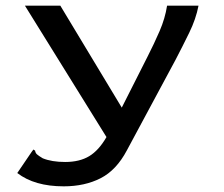

<svg xmlns="http://www.w3.org/2000/svg" viewBox="-20 -483 790 678"><path d="M205 175Q102 175 41 128L92 53L98 45L104 49Q105 57 110.5 62Q116 67 131 76Q163 89 210 89Q261 89 295 68.5Q329 48 356 1L68 -463H193L410 -103L501 -283Q524 -328 543.5 -373Q563 -418 570 -463H681Q672 -416 648 -367Q624 -318 600 -272L428 48Q391 118 335 146.5Q279 175 205 175Z"/></svg>

Font: Inconsolata ExtraExpanded SemiBold
Style: Regular
Weight: 600
Width: 8
Monospace: yes
Designer: Raph Levien, Cyreal, Brenton Simpson
Foundry: Raph Levien, Cyreal, Google
Version: Version 3.001; ttfautohint (v1.8.2.53-6de2)